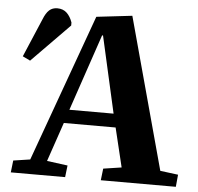

<svg xmlns="http://www.w3.org/2000/svg" viewBox="-52 -778 856 831"><g transform="rotate(5 376.0 -362.5)"><path d="M490 -721 669 -63 747 -53 742 0H416L422 -51L501 -63L460 -233H235L177 -63L267 -51L261 0H25L31 -52L104 -63L335 -703ZM254 -292H446L371 -625H367ZM66 -489 33 -505 104 -672Q115 -700 129 -712.5Q143 -725 164 -725Q189 -725 205 -710Q221 -695 230 -669V-656Z"/></g></svg>

Font: Literata 36pt
Style: Bold Italic
Weight: 700
Italic angle: -2°
Designer: Latin by Veronika Burian and Jose Scaglione. Greek by Irene Vlachou. Cyrillic by Vera Evstafieva
Foundry: TypeTogether
Version: Version 3.002